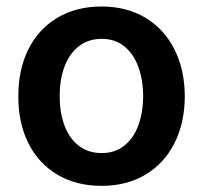

<svg xmlns="http://www.w3.org/2000/svg" viewBox="-20 -573 637 603"><path d="M37.6 -270.6Q37.3 -354.4 69.2 -418.3Q101.2 -482.2 160.5 -517.4Q219.8 -552.6 299 -552.6Q377.5 -552.6 436.4 -517.4Q495.4 -482.2 527.7 -418.3Q560 -354.4 560.4 -270.6Q560 -186.8 527.7 -123Q495.4 -59.3 436.4 -24.3Q377.5 10.7 299 10.7Q219.8 10.7 160.5 -24.3Q101.2 -59.3 69.2 -123Q37.3 -186.8 37.6 -270.6ZM429.7 -271.3Q429.3 -322.1 414.6 -362.7Q399.9 -403.4 370.7 -427.2Q341.6 -451 299.7 -451Q256.7 -451 226.9 -427.2Q197.1 -403.4 182.2 -362.7Q167.3 -322.1 167.6 -271.3Q167.3 -220.2 182.2 -179.7Q197.1 -139.2 226.7 -115.8Q256.4 -92.3 299.7 -92.3Q341.6 -92.3 370.7 -115.8Q399.9 -139.2 414.6 -179.7Q429.3 -220.2 429.7 -271.3Z"/></svg>

Font: Riot Sans
Style: Bold
Weight: 600
Designer: Rasmus Andersson
Foundry: rsms
Version: Version 4.001